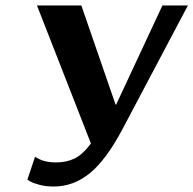

<svg xmlns="http://www.w3.org/2000/svg" viewBox="-20 -670 706 701"><path d="M402 -288H404L573 -650H666L428 -200Q369 -88 309 -38.5Q249 11 176 11Q147 11 123 4.5Q99 -2 90 -8L80 -14L108 -98Q137 -77 185 -77Q223 -77 252.5 -91.5Q282 -106 312 -146L115 -650H277Z"/></svg>

Font: Arsenal
Style: Bold Italic
Weight: 700
Italic angle: -9°
Designer: Andrij Shevchenko
Foundry: Stairsfor.com
Version: Version 1.000